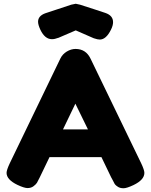

<svg xmlns="http://www.w3.org/2000/svg" viewBox="-20 -994 805 1024"><path d="M360 -969 221 -923Q183 -909 183 -878Q183 -862 195 -836Q219 -785 257 -785Q272 -785 290 -792H291L384 -832L480 -790Q501 -783 512 -783Q546 -783 572 -836Q583 -858 583 -876Q583 -911 542 -925Q531 -929 486 -943.5Q441 -958 407 -969L384 -974ZM463 -681Q438 -733 383 -733Q359 -733 336 -719Q313 -705 302 -682L32 -123Q15 -87 15 -72Q15 -36 73 -8Q109 9 127 9Q146 9 159 -1Q171 -10 177 -19Q185 -35 192 -48L244 -156H521L573 -48Q576 -43 581.5 -32.5Q587 -22 589 -18Q593 -8 607 1Q619 10 639 10Q656 10 692 -7Q750 -35 750 -72Q750 -87 733 -123ZM449 -304H316L382 -441Z"/></svg>

Font: FredokaOneMacrons
Style: Regular
Weight: 500
Designer: ""
Foundry: ""
Version: ""